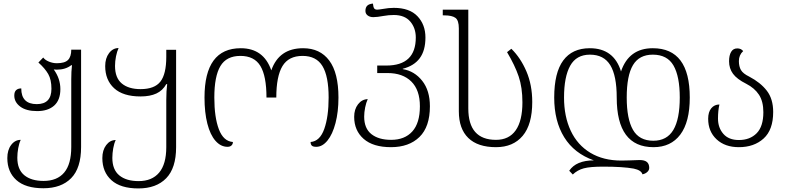

<svg xmlns="http://www.w3.org/2000/svg" viewBox="-20 -814 4397 1075"><path d="M21 71Q21 26 42.5 -2.5Q64 -31 96 -31Q87 -12 82 15.5Q77 43 77 69Q77 135 116 167Q155 199 224 199Q300 199 339.5 152Q379 105 379 9V-371Q379 -414 383 -449H379Q347 -424 298 -424Q286 -424 281 -425Q318 -374 318 -315Q318 -254 283.5 -223Q249 -192 188 -192Q127 -192 93.5 -217Q60 -242 60 -279Q60 -300 70.5 -309.5Q81 -319 99 -319Q99 -231 186 -231Q268 -231 268 -317Q268 -368 250 -399.5Q232 -431 195 -464L222 -492Q232 -478 254 -469Q276 -460 298 -460Q343 -460 361 -478.5Q379 -497 379 -536H434V9Q434 127 378.5 183.5Q323 240 223 240Q123 240 72 194.5Q21 149 21 71Z M553 71Q553 27 574.5 -1.5Q596 -30 628 -30Q619 -12 614 16Q609 44 609 70Q609 136 648 168Q687 200 756 200Q831 200 871 152.5Q911 105 911 10V-253Q911 -306 916 -343H911Q891 -307 855.5 -290.5Q820 -274 767 -274Q669 -274 619 -320Q569 -366 569 -444Q569 -488 590.5 -516.5Q612 -545 644 -545Q635 -526 629.5 -498.5Q624 -471 624 -445Q624 -378 662 -346.5Q700 -315 767 -315Q845 -315 878 -357Q911 -399 911 -496V-535H966V10Q966 127 910.5 184Q855 241 755 241Q655 241 604 195Q553 149 553 71Z M1125 -268Q1125 -544 1328 -544Q1456 -544 1499 -420Q1542 -544 1677 -544Q1772 -544 1823.5 -475Q1875 -406 1875 -268Q1875 -188 1858.5 -125Q1842 -62 1813.5 -27Q1785 8 1751 8Q1732 8 1725.5 1Q1719 -6 1719 -19Q1771 -23 1795.5 -92Q1820 -161 1820 -268Q1820 -387 1785.5 -444Q1751 -501 1674 -501Q1596 -501 1561.5 -444Q1527 -387 1527 -268H1472Q1472 -388 1438 -444.5Q1404 -501 1326 -501Q1248 -501 1214 -444Q1180 -387 1180 -268Q1180 -157 1205.5 -90Q1231 -23 1284 -19Q1284 -7 1276 0.5Q1268 8 1254 8Q1216 8 1186.5 -25.5Q1157 -59 1141 -121.5Q1125 -184 1125 -268Z M1963 -160Q1963 -202 1984.5 -230Q2006 -258 2039 -259Q2030 -240 2024.5 -212.5Q2019 -185 2019 -161Q2019 -95 2059.5 -63Q2100 -31 2170 -31Q2246 -31 2288.5 -78Q2331 -125 2331 -219Q2331 -310 2283 -357.5Q2235 -405 2150 -405H2092V-447H2143Q2308 -447 2308 -604Q2308 -657 2277 -693.5Q2246 -730 2185 -730Q2156 -730 2129 -725Q2091 -718 2070 -718Q2051 -718 2038.5 -727.5Q2026 -737 2026 -753Q2026 -772 2036 -782Q2046 -792 2068 -794Q2070 -774 2075 -767Q2080 -760 2092 -760Q2100 -760 2124 -764Q2156 -770 2185 -770Q2273 -770 2317.5 -723Q2362 -676 2362 -604Q2362 -531 2330 -488Q2298 -445 2235 -429V-427Q2301 -416 2344 -361.5Q2387 -307 2387 -219Q2387 -104 2328.5 -47Q2270 10 2169 10Q2069 10 2016 -36.5Q1963 -83 1963 -160Z M2549 -191V-655Q2549 -700 2530 -714Q2511 -728 2467 -728H2459V-760H2602V-207Q2602 -31 2757 -31Q2830 -31 2867.5 -84.5Q2905 -138 2905 -241Q2905 -324 2884 -386Q2863 -448 2819 -522L2843 -541Q2895 -490 2927.5 -414Q2960 -338 2960 -243Q2960 -117 2906.5 -53.5Q2853 10 2757 10Q2655 10 2602 -41.5Q2549 -93 2549 -191Z M3528 130Q3468 119 3357 119Q3284 119 3248.5 128.5Q3213 138 3187 163L3167 142Q3206 84 3305 84Q3195 45 3139 -45.5Q3083 -136 3083 -268Q3083 -407 3133.5 -475.5Q3184 -544 3282 -544Q3417 -544 3457 -414Q3501 -544 3635 -544Q3842 -544 3842 -268Q3842 -131 3789 -60.5Q3736 10 3639 10Q3433 10 3433 -268Q3433 -390 3397 -449Q3361 -508 3283 -508Q3207 -508 3172.5 -446Q3138 -384 3138 -268Q3138 -162 3175.5 -82Q3213 -2 3285.5 41.5Q3358 85 3459 85L3506 84L3561 82Q3589 82 3602 93Q3615 104 3615 126Q3615 139 3604 149Q3593 159 3577 162Q3571 139 3528 130ZM3786 -268Q3786 -386 3751 -447Q3716 -508 3635 -508Q3559 -508 3524 -449.5Q3489 -391 3489 -268Q3489 -148 3524 -87Q3559 -26 3638 -26Q3714 -26 3750 -86.5Q3786 -147 3786 -268Z M3945 -149Q3945 -187 3962.5 -208Q3980 -229 4008 -229Q4000 -195 4000 -150Q4000 -99 4030 -64.5Q4060 -30 4117 -30Q4179 -30 4216.5 -68Q4254 -106 4254 -186Q4254 -246 4229.5 -283.5Q4205 -321 4158 -345Q4106 -371 4084 -401Q4062 -431 4062 -471Q4062 -504 4073.5 -523.5Q4085 -543 4108 -543Q4129 -543 4141 -528Q4117 -506 4117 -472Q4117 -442 4128.5 -422Q4140 -402 4175 -385Q4238 -352 4273.5 -306Q4309 -260 4309 -187Q4309 -87 4255.5 -38.5Q4202 10 4117 10Q4039 10 3992 -34Q3945 -78 3945 -149Z"/></svg>

Font: Noto Serif Georgian Light
Style: Regular
Weight: 300
Designer: Monotype Design team
Foundry: Monotype Imaging Inc.
Version: Version 1.000